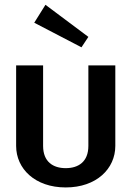

<svg xmlns="http://www.w3.org/2000/svg" viewBox="-20 -777 557 813"><path d="M125 -680.8 325 -576.7 354.2 -620.8 172.5 -756.7ZM48.3 -159.2C48.3 -62.5 128.3 16.7 258.3 16.7C388.3 16.7 468.3 -62.5 468.3 -159.2V-500H354.2V-159.2C354.2 -91.7 311.7 -65 258.3 -65C205 -65 162.5 -91.7 162.5 -159.2V-500H48.3Z"/></svg>

Font: Boon SemiBold
Style: Regular
Weight: 600
Designer: Sungsit Sawaiwan
Foundry: FontUni
Version: Version 2.0